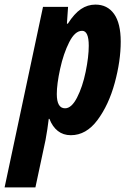

<svg xmlns="http://www.w3.org/2000/svg" viewBox="-79 -578 558 835"><path d="M108 -548H217L212 -475H216Q244 -519 273 -538.5Q302 -558 336 -558Q388 -558 417 -517.5Q446 -477 446 -397Q446 -313 420 -217.5Q394 -122 345 -56Q296 10 229 10Q196 10 172.5 -8.5Q149 -27 136 -61H133Q128 -18 119 31L75 237H-59ZM307 -379Q307 -444 278 -444Q247 -444 222 -394.5Q197 -345 182.5 -278.5Q168 -212 168 -169Q168 -107 204 -107Q232 -107 256 -153.5Q280 -200 293.5 -265.5Q307 -331 307 -379Z"/></svg>

Font: Noto Sans Display Ex Bold Cond
Style: Italic
Weight: 800
Width: 3
Italic angle: -12°
Designer: Monotype Design team
Foundry: Monotype Imaging Inc.
Version: Version 1.000